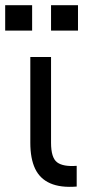

<svg xmlns="http://www.w3.org/2000/svg" viewBox="-32 -720 346 741"><path d="M264 0Q202 5 162 -12.5Q122 -30 103.5 -69Q85 -108 85 -169V-500H165V-169Q165 -111 188.5 -93.5Q212 -76 264 -80ZM92 -700V-602H-12V-700ZM269 -700V-602H165V-700Z"/></svg>

Font: Syne
Style: Regular
Weight: 400
Designer: Lucas Descroix
Foundry: Bonjour Monde
Version: Version 2.200